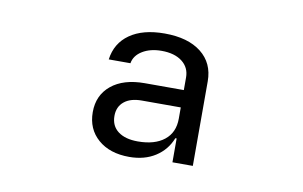

<svg xmlns="http://www.w3.org/2000/svg" viewBox="-44 -813 688 436"><g transform="rotate(10 300.0 -595.0)"><path d="M175 -536Q175 -575 203 -598Q231 -621 280 -621H370V-650Q370 -673 352.5 -686.5Q335 -700 305 -700Q279 -700 261 -689Q243 -678 240 -660H190Q195 -698 225 -719Q255 -740 305 -740Q359 -740 389.5 -716Q420 -692 420 -650V-455H373V-510H370Q359 -482 334 -466Q309 -450 274 -450Q229 -450 202 -473.5Q175 -497 175 -536ZM287 -488Q326 -488 348 -505.5Q370 -523 370 -555V-581H280Q254 -581 239.5 -569Q225 -557 225 -536Q225 -513 241.5 -500.5Q258 -488 287 -488Z"/></g></svg>

Font: JetBrainsMono NF
Style: Regular
Weight: 400
Monospace: yes
Designer: Philipp Nurullin, Konstantin Bulenkov
Foundry: JetBrains
Version: Version 1.0.2; ttfautohint (v1.8.3)